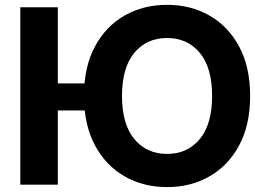

<svg xmlns="http://www.w3.org/2000/svg" viewBox="-20 -757 1045 787"><path d="M217 -727.3V0H63.2V-727.3ZM389.8 -415.1V-304.3H134.3V-415.1ZM1005.3 -363.6Q1005.3 -244.7 960.4 -161.2Q915.5 -77.8 838.4 -33.9Q761.4 9.9 664.8 9.9Q567.8 9.9 490.8 -34.1Q413.7 -78.1 369 -161.8Q324.2 -245.4 324.2 -363.6Q324.2 -482.6 369 -566.1Q413.7 -649.5 490.8 -693.4Q567.8 -737.2 664.8 -737.2Q761.4 -737.2 838.4 -693.4Q915.5 -649.5 960.4 -566.1Q1005.3 -482.6 1005.3 -363.6ZM849.4 -363.6Q849.4 -479.4 799 -540.3Q748.6 -601.2 664.8 -601.2Q581 -601.2 530.5 -540.3Q480.1 -479.4 480.1 -363.6Q480.1 -248.2 530.5 -187.1Q581 -126.1 664.8 -126.1Q748.6 -126.1 799 -187.1Q849.4 -248.2 849.4 -363.6Z"/></svg>

Font: Inter UI
Style: Bold
Weight: 700
Designer: Rasmus Andersson
Foundry: rsms
Version: 3.2;8d6f07862